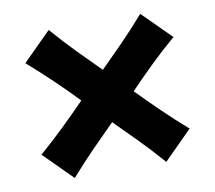

<svg xmlns="http://www.w3.org/2000/svg" viewBox="-65 -679 770 688"><g transform="rotate(-10 320.0 -334.5)"><path d="M153.8 -65.9 50.8 -168.9Q100.6 -212.4 142.8 -253.4Q185.1 -294.4 225.1 -335.4Q185.1 -377.4 143.1 -417.5Q101.1 -457.5 50.8 -502L153.8 -604.5Q197.3 -554.7 238.3 -512.7Q279.3 -470.7 320.3 -430.2Q361.3 -470.7 402.3 -512.7Q443.4 -554.7 486.8 -604.5L589.8 -502Q539.6 -459 497.8 -418.2Q456.1 -377.4 415.5 -335.4Q455.6 -294.4 497.8 -253.4Q540 -212.4 589.8 -168.9L486.8 -65.9Q442.9 -115.7 401.9 -157.7Q360.8 -199.7 320.3 -239.7Q279.8 -199.7 238.8 -157.7Q197.8 -115.7 153.8 -65.9Z"/></g></svg>

Font: Pinar Bold
Style: Regular
Weight: 700
Designer: Amin Abedi
Version: Version 3.000